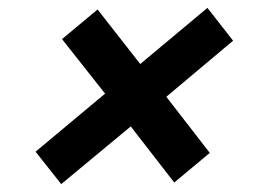

<svg xmlns="http://www.w3.org/2000/svg" viewBox="-20 -606 640 486"><path d="M135 -140 311 -286 421 -144 511 -219 401 -361 570 -503 505 -586 335 -444 227 -582 137 -507 246 -369 70 -222Z"/></svg>

Font: Mona Sans
Style: Bold Italic
Weight: 700
Italic angle: -11.7°
Designer: Deni Anggara
Foundry: GitHub
Version: Version 2.000;Glyphs 3.2.3 (3260)